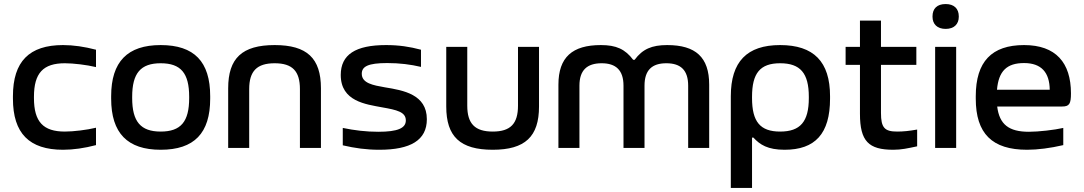

<svg xmlns="http://www.w3.org/2000/svg" viewBox="-20 -732 5362 950"><path d="M44 -256V-244C44 -72 125 9 292 9C343 9 398 1 455 -14V-100C410 -89 343 -81 301 -81C194 -81 148 -129 148 -247V-253C148 -371 194 -419 301 -419C343 -419 410 -411 455 -400V-486C398 -501 343 -509 292 -509C125 -509 44 -428 44 -256Z M530 -256V-244C530 -73 611 9 775 9C941 9 1020 -73 1020 -244V-256C1020 -427 941 -509 775 -509C611 -509 530 -427 530 -256ZM634 -247V-253C634 -370 676 -419 775 -419C875 -419 916 -370 916 -253V-247C916 -130 875 -81 775 -81C676 -81 634 -130 634 -247Z M1109 -295V0H1213V-291C1213 -380 1251 -419 1339 -419C1427 -419 1464 -380 1464 -291V0H1568V-295C1568 -444 1499 -509 1339 -509C1178 -509 1109 -444 1109 -295Z M1870 -201C1944 -188 1988 -178 1988 -136C1988 -98 1948 -80 1852 -80C1791 -80 1734 -87 1676 -99V-13C1736 1 1792 9 1857 9C2011 9 2092 -38 2092 -142C2092 -265 1976 -285 1884 -300C1827 -310 1770 -320 1770 -367C1770 -403 1801 -420 1896 -420C1958 -420 2012 -413 2063 -401V-486C2007 -501 1954 -509 1890 -509C1739 -509 1666 -462 1666 -361C1666 -230 1791 -216 1870 -201Z M2188 -205C2188 -56 2257 9 2418 9C2578 9 2647 -56 2647 -205V-500H2543V-209C2543 -120 2506 -81 2418 -81C2330 -81 2292 -120 2292 -209V-500H2188Z M2743 -313V0H2847V-308C2847 -385 2885 -419 2957 -419C3027 -419 3065 -385 3065 -308V0H3169V-308C3169 -385 3206 -419 3277 -419C3348 -419 3385 -385 3385 -308V0H3489V-313C3489 -449 3422 -509 3281 -509C3205 -509 3159 -489 3120 -436H3113C3073 -489 3029 -509 2953 -509C2812 -509 2743 -449 2743 -313Z M4087 -244V-256C4087 -427 4006 -509 3840 -509C3676 -509 3596 -427 3596 -256V198H3701V-51H3708C3740 -16 3779 9 3862 9C4013 9 4087 -70 4087 -244ZM3701 -247V-253C3701 -370 3741 -419 3840 -419C3940 -419 3982 -370 3982 -253V-247C3982 -130 3940 -81 3840 -81C3741 -81 3701 -130 3701 -247Z M4419 -81C4357 -81 4339 -100 4339 -173V-411H4514V-500H4339V-630H4235V-500H4164V-411H4235V-169C4235 -33 4278 9 4400 9C4440 9 4471 2 4518 -8V-91C4478 -84 4450 -81 4419 -81Z M4607 -500V0H4711V-500ZM4594 -649C4594 -613 4617 -589 4659 -589C4701 -589 4724 -613 4724 -649V-651C4724 -689 4701 -712 4659 -712C4616 -712 4594 -689 4594 -651Z M5279 -270C5279 -422 5204 -509 5047 -509C4887 -509 4808 -427 4808 -256V-244C4808 -71 4889 9 5062 9C5114 9 5177 1 5241 -14V-99C5197 -89 5119 -80 5071 -80C4972 -80 4925 -116 4914 -205H5235C5271 -205 5279 -218 5279 -270ZM4913 -288C4921 -380 4961 -420 5047 -420C5133 -420 5173 -373 5174 -288Z"/></svg>

Font: LT Wave Text Medium
Style: Regular
Weight: 500
Designer: Daniel Lyons
Version: Version 2.5 (Glyphs App)